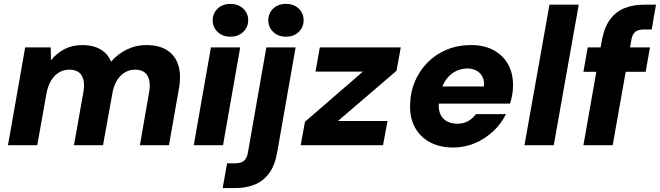

<svg xmlns="http://www.w3.org/2000/svg" viewBox="-20 -744 3382 984"><path d="M21 0 109 -501H240L241 -435Q270 -471 310 -492Q350 -513 401 -513Q438 -513 467 -503.5Q496 -494 517 -475Q538 -456 549 -428Q583 -467 629.5 -490Q676 -513 729 -513Q796 -513 837.5 -486Q879 -459 894.5 -408Q910 -357 896 -284L846 0H697L744 -270Q754 -326 735.5 -356.5Q717 -387 672 -387Q645 -387 622 -374Q599 -361 582.5 -336.5Q566 -312 558 -277L508 0H359L407 -270Q417 -326 399 -356.5Q381 -387 335 -387Q306 -387 282 -372.5Q258 -358 241.5 -330.5Q225 -303 218 -264L171 0Z M973 0 1061 -501H1211L1123 0ZM1161 -556Q1120 -556 1095 -580.5Q1070 -605 1070 -640Q1070 -675 1095 -699.5Q1120 -724 1161 -724Q1201 -724 1226.5 -700Q1252 -676 1252 -640Q1252 -605 1226.5 -580.5Q1201 -556 1161 -556Z M1121 220 1144 93H1185Q1215 93 1230 80.5Q1245 68 1250 41L1345 -501H1495L1400 40Q1388 106 1358 145.5Q1328 185 1284 202.5Q1240 220 1184 220ZM1446 -556Q1405 -556 1380 -580.5Q1355 -605 1355 -640Q1355 -676 1380 -700Q1405 -724 1446 -724Q1486 -724 1511 -700Q1536 -676 1536 -640Q1536 -605 1511 -580.5Q1486 -556 1446 -556Z M1521 0 1543 -120 1840 -377H1597L1619 -501H2034L2012 -381L1712 -124H1966L1943 0Z M2303 12Q2233 12 2182.5 -15.5Q2132 -43 2105.5 -93Q2079 -143 2082 -210Q2083 -272 2106.5 -327Q2130 -382 2171.5 -424Q2213 -466 2269.5 -489.5Q2326 -513 2395 -513Q2463 -513 2511.5 -486Q2560 -459 2585.5 -411.5Q2611 -364 2609 -301Q2609 -278 2604.5 -255Q2600 -232 2594 -213H2186L2202 -301H2460Q2463 -331 2452.5 -351Q2442 -371 2422 -382Q2402 -393 2375 -393Q2343 -393 2314 -378Q2285 -363 2264.5 -333.5Q2244 -304 2236 -258L2231 -228Q2225 -194 2233.5 -167.5Q2242 -141 2265 -125.5Q2288 -110 2323 -110Q2356 -110 2379.5 -123.5Q2403 -137 2419 -159H2573Q2549 -110 2508 -71.5Q2467 -33 2414.5 -10.5Q2362 12 2303 12Z M2668 0 2796 -720H2946L2818 0Z M2970 0 3065 -540Q3078 -606 3107.5 -645.5Q3137 -685 3181.5 -702.5Q3226 -720 3281 -720H3342L3320 -593H3281Q3251 -593 3236 -581Q3221 -569 3216 -541L3120 0ZM2970 -376 2992 -501H3311L3289 -376Z"/></svg>

Font: DM Sans 17pt Black
Style: Italic
Weight: 900
Italic angle: -10°
Version: Version 4.004;gftools[0.9.30]